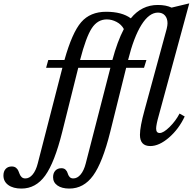

<svg xmlns="http://www.w3.org/2000/svg" viewBox="-214 -849 1133 1129"><path d="M636.2 -202.1 766.1 -679.2Q771 -699.7 771 -711.9Q771 -740.7 756.1 -757.8Q741.2 -774.9 714.8 -774.9Q663.1 -774.9 617.9 -703.1Q572.8 -631.3 539.1 -496.1H647L632.8 -450.2H527.8L434.1 -73.2Q389.2 106.9 333.7 183.3Q278.3 259.8 193.8 259.8Q149.4 259.8 123.8 241.7Q98.1 223.6 98.1 192.9Q98.1 168.9 111.3 154.5Q124.5 140.1 147 140.1Q163.1 140.1 172.1 149.4Q181.2 158.7 184.1 170.2Q187 181.6 194.8 190.9Q202.6 200.2 216.8 200.2Q240.7 200.2 260 177.2Q279.3 154.3 290 112.8L435.1 -450.2H246.1L151.9 -73.2Q106.9 106.9 51.8 183.3Q-3.4 259.8 -87.9 259.8Q-136.7 259.8 -165.3 239Q-193.8 218.3 -193.8 183.1Q-193.8 158.7 -180.7 144.3Q-167.5 129.9 -145 129.9Q-129.9 129.9 -120.4 137.2Q-110.8 144.5 -106.4 154.8Q-102.1 165 -98.1 175.3Q-94.2 185.5 -86.2 192.9Q-78.1 200.2 -64.9 200.2Q-41 200.2 -22 177.2Q-2.9 154.3 7.8 112.8L152.8 -450.2H57.1L69.8 -496.1H165Q210 -656.7 263.2 -718.3Q316.4 -779.8 410.2 -779.8Q502.9 -779.8 555.2 -741.2Q619.1 -819.8 713.9 -819.8Q762.7 -819.8 794.9 -804.2L898.9 -829.1L720.2 -171.9Q704.1 -115.7 704.1 -92.8Q704.1 -66.9 725.1 -66.9Q747.1 -66.9 783 -102.1Q818.8 -137.2 841.8 -181.2L872.1 -164.1Q836.9 -89.4 779.3 -39.8Q721.7 9.8 669.9 9.8Q608.9 9.8 608.9 -56.2Q608.9 -104 636.2 -202.1ZM446.8 -496.1Q476.1 -605.5 514.2 -678.2Q500 -705.1 471.7 -720Q443.4 -734.9 414.1 -734.9Q359.9 -734.9 325.9 -683.3Q292 -631.8 256.8 -496.1Z"/></svg>

Font: Libre Baskerville
Style: Italic
Weight: 400
Designer: Pablo Impallari, Rodrigo Fuenzalida
Foundry: Pablo Impallari, Rodrigo Fuenzalida
Version: Version 1.000